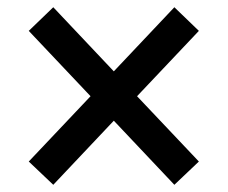

<svg xmlns="http://www.w3.org/2000/svg" viewBox="-20 -600 626 528"><path d="M126.5 -91.8 59.1 -155.8 229 -335.4 59.1 -515.1 126.5 -580.1 293 -403.8 459.5 -580.1 526.9 -515.1 356.9 -335.4 526.9 -155.8 459.5 -91.8 293 -268.1Z"/></svg>

Font: Caskaydia Cove Medium
Style: Regular
Weight: 500
Monospace: yes
Designer: Aaron Bell
Foundry: Saja Typeworks
Version: Version 4.300; ttfautohint (v1.8.3)